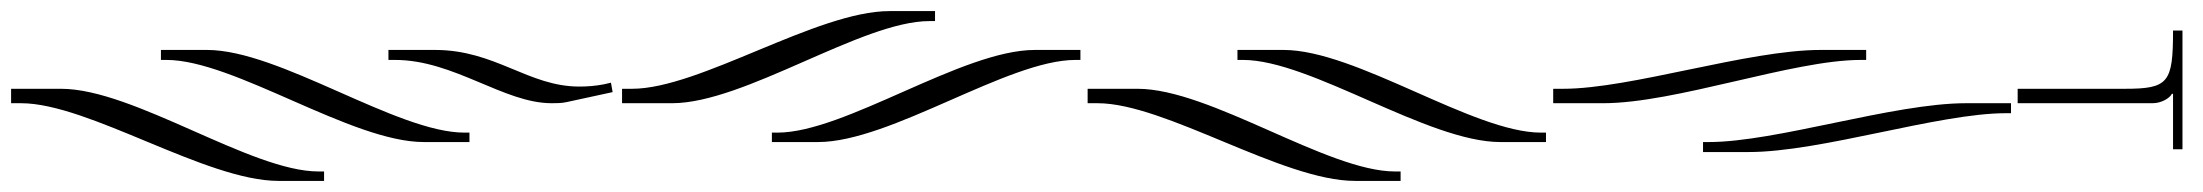

<svg xmlns="http://www.w3.org/2000/svg" viewBox="-29 -396 3970 346"><path d="M992 -212 1075 -230 1072 -247 1059 -244C1043 -241 1029 -240 1015 -240C923 -240 864 -306 755 -306H671V-288H683C789 -288 879 -210 965 -210C974 -210 983 -210 992 -212ZM735 -140H817V-157H808C686 -157 475 -306 344 -306H261V-288H271C393 -288 604 -140 735 -140ZM-9 -210H9C131 -210 342 -70 473 -70H555V-87H545C423 -87 212 -236 81 -236H-9Z M1836 -306C1705 -306 1494 -157 1372 -157H1362V-140H1445C1576 -140 1787 -288 1909 -288H1918V-306ZM1092 -210H1182C1313 -210 1524 -358 1646 -358H1656V-376H1574C1443 -376 1232 -236 1110 -236H1092Z M2675 -140H2757V-157H2748C2626 -157 2415 -306 2284 -306H2201V-288H2211C2333 -288 2544 -140 2675 -140ZM1931 -210H1949C2071 -210 2282 -70 2413 -70H2495V-87H2485C2363 -87 2152 -236 2021 -236H1931Z M2770 -210H2860C2991 -210 3202 -288 3324 -288H3334V-306H3252C3121 -306 2910 -236 2788 -236H2770ZM3514 -210C3383 -210 3172 -140 3050 -140H3040V-122H3122C3253 -122 3464 -192 3586 -192H3595V-210Z M3800 -236H3607V-210H3850C3866 -210 3881 -219 3885 -227H3887V-127H3904V-341H3887C3887 -247 3879 -236 3800 -236Z"/></svg>

Font: FoglihtenDeH02
Style: Regular
Weight: 500
Designer: gluk (gluksza@wp.pl|www.glukfonts.pl)
Version: Version 0.68